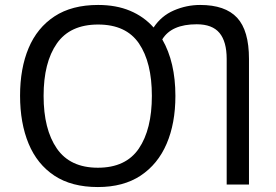

<svg xmlns="http://www.w3.org/2000/svg" viewBox="-20 -745 1115 775"><path d="M688 -358Q688 -247 652.5 -164.5Q617 -82 547.5 -36Q478 10 375 10Q269 10 199.5 -36Q130 -82 95.5 -165Q61 -248 61 -359Q61 -469 95.5 -551Q130 -633 200 -679Q270 -725 376 -725Q449 -725 505 -701.5Q561 -678 600 -634Q631 -681 682 -703Q733 -725 788 -725Q889 -725 937 -673.5Q985 -622 985 -507V0H895V-507Q895 -577 866 -612Q837 -647 774 -647Q672 -647 635 -586Q688 -494 688 -358ZM156 -358Q156 -223 209.5 -145.5Q263 -68 375 -68Q488 -68 540.5 -145.5Q593 -223 593 -358Q593 -493 541 -569.5Q489 -646 376 -646Q263 -646 209.5 -569.5Q156 -493 156 -358Z"/></svg>

Font: RS Noto Sans
Style: Regular
Weight: 400
Designer: Monotype Design Team
Foundry: Monotype Imaging Inc.
Version: Version 3.10